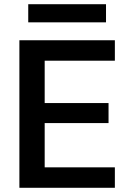

<svg xmlns="http://www.w3.org/2000/svg" viewBox="-20 -891 621 911"><path d="M72 0V-700H525V-603H192V-402H495V-307H192V-97H525V0ZM114 -785V-871H483V-785Z"/></svg>

Font: DM Sans 12pt SemiBold
Style: Regular
Weight: 600
Version: Version 4.004;gftools[0.9.30]